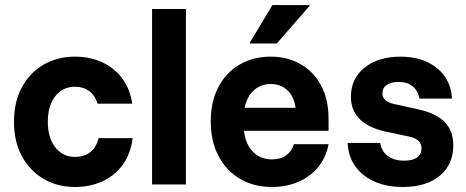

<svg xmlns="http://www.w3.org/2000/svg" viewBox="-20 -736 1860 766"><path d="M279.2 10Q209.2 10 154.2 -22.1Q99.2 -54.2 67.5 -112.5Q35.8 -170.8 35.8 -250Q35.8 -330 67.5 -388.3Q99.2 -446.7 154.2 -478.3Q209.2 -510 279.2 -510Q337.5 -510 385.8 -488.3Q434.2 -466.7 466.2 -425Q498.3 -383.3 507.5 -322.5H369.2Q359.2 -355.8 335.4 -372.9Q311.7 -390 279.2 -390Q230.8 -390 200.8 -352.5Q170.8 -315 170.8 -250Q170.8 -185.8 200.8 -147.9Q230.8 -110 279.2 -110Q314.2 -110 339.2 -128.3Q364.2 -146.7 373.3 -185H509.2Q500.8 -120.8 468.8 -77.5Q436.7 -34.2 387.5 -12.1Q338.3 10 279.2 10Z M586.7 0V-700H721.7V0Z M1065 10Q993.3 10 938.3 -22.1Q883.3 -54.2 852.1 -112.9Q820.8 -171.7 820.8 -251.7Q820.8 -330.8 851.2 -388.8Q881.7 -446.7 935.8 -478.3Q990 -510 1060 -510Q1125.8 -510 1177.9 -480.8Q1230 -451.7 1260.4 -396.2Q1290.8 -340.8 1290.8 -260.8V-214.2H953.3Q960 -159.2 990 -129.6Q1020 -100 1064.2 -100Q1099.2 -100 1121.7 -116.2Q1144.2 -132.5 1152.5 -160.8H1290.8Q1280.8 -107.5 1249.2 -69.2Q1217.5 -30.8 1170 -10.4Q1122.5 10 1065 10ZM955.8 -305.8H1159.2Q1152.5 -352.5 1125.8 -376.7Q1099.2 -400.8 1060.8 -400.8Q1021.7 -400.8 993.8 -376.7Q965.8 -352.5 955.8 -305.8ZM976.7 -562.5V-565.8L1066.7 -715.8H1215V-712.5L1084.2 -562.5Z M1587.5 10Q1490.8 10 1430.8 -37.5Q1370.8 -85 1366.7 -165.8H1496.7Q1502.5 -131.7 1527.5 -113.3Q1552.5 -95 1593.3 -95Q1625.8 -95 1643.8 -107.5Q1661.7 -120 1661.7 -145Q1661.7 -180 1614.2 -190.8L1519.2 -210.8Q1380 -241.7 1380 -350Q1380 -422.5 1434.6 -466.2Q1489.2 -510 1577.5 -510Q1666.7 -510 1722.9 -464.6Q1779.2 -419.2 1783.3 -342.5H1653.3Q1647.5 -375 1625.8 -392.1Q1604.2 -409.2 1570 -409.2Q1540.8 -409.2 1523.3 -397.5Q1505.8 -385.8 1505.8 -363.3Q1505.8 -346.7 1517.1 -336.7Q1528.3 -326.7 1549.2 -321.7L1647.5 -300Q1717.5 -285 1752.9 -250.4Q1788.3 -215.8 1788.3 -155.8Q1788.3 -79.2 1734.2 -34.6Q1680 10 1587.5 10Z"/></svg>

Font: Funnel Sans Light
Style: Bold
Weight: 700
Version: Version 1.000